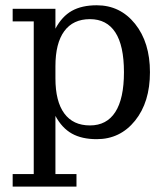

<svg xmlns="http://www.w3.org/2000/svg" viewBox="-20 -507 626 717"><path d="M187 -259.8V-214.4Q187 -128.4 220 -83.5Q252.9 -38.6 315.9 -38.6Q378.4 -38.6 410.6 -88.6Q442.9 -138.7 442.9 -237.3Q442.9 -336.9 410.6 -386.2Q378.4 -435.5 315.9 -435.5Q252.9 -435.5 220 -390.6Q187 -345.7 187 -259.8ZM106 -427.2H27.3V-474.1H187V-399.9Q211.4 -445.8 248.5 -466.6Q285.6 -487.3 341.3 -487.3Q428.7 -487.3 484.4 -418Q540 -348.6 540 -237.3Q540 -125.5 484.4 -56.4Q428.7 12.7 341.3 12.7Q285.6 12.7 248.5 -8.1Q211.4 -28.8 187 -74.2V143.1H265.6V189.9H27.3V143.1H106Z"/></svg>

Font: KhunPaOh
Style: Regular
Weight: 400
Designer: Khon Soe Zaw Thu
Version: Version 1.00 July 11, 2016, initial release